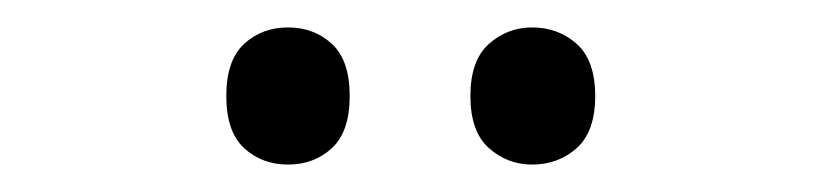

<svg xmlns="http://www.w3.org/2000/svg" viewBox="-20 -746 599 140"><path d="M145 -676Q145 -702 158 -714Q171 -726 190 -726Q209 -726 222 -714Q235 -702 235 -676Q235 -650 222 -638Q209 -626 190 -626Q171 -626 158 -638Q145 -650 145 -676ZM323 -676Q323 -702 336.5 -714Q350 -726 368 -726Q387 -726 400.5 -714Q414 -702 414 -676Q414 -650 400.5 -638Q387 -626 368 -626Q350 -626 336.5 -638Q323 -650 323 -676Z"/></svg>

Font: Noto Sans Gurmukhi UI SemiCondensed
Style: Regular
Weight: 400
Width: 4
Designer: Jelle Bosma - Monotype Design Team
Foundry: Monotype Imaging Inc.
Version: Version 2.004; ttfautohint (v1.8.4.7-5d5b)